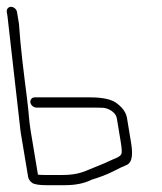

<svg xmlns="http://www.w3.org/2000/svg" viewBox="-47 -546 475 564"><path d="M42.2 -245C43.5 -237.1 51.8 -230 59.7 -230H222.9C233.6 -230 244 -229.8 254.1 -229.5C271.6 -228.9 293.2 -215.9 296.1 -199L307.2 -132C310.7 -111.3 311.5 -98.7 309.8 -94.2C305.8 -83.5 284.7 -78.8 273.1 -72.5C265.2 -68.2 242.3 -59.3 209.9 -46C189.1 -36.7 165.9 -32 136.7 -32H84.7C76.7 -32 69.9 -32.3 64.5 -33L43.5 -159C37.4 -195.9 38.7 -206.5 32.4 -256.3C22.2 -337.1 13.6 -403 8.7 -476L2.9 -511C1.6 -518.9 -6.7 -526 -14.6 -526C-22.5 -526 -28.4 -518.9 -27.1 -511L-25.1 -499L13.5 -159L35.5 -27C36.6 -20.3 40.3 -14.5 46.5 -9.5C52.7 -4.5 67.1 -2 89.7 -2H141.7C175.3 -2 200.8 -7.3 221.8 -18C244.4 -24.8 266.6 -33 285 -42.4C303.3 -51.8 316 -57.9 323.1 -60.5C345.3 -68.8 342.4 -100.7 337.2 -132L326.1 -199C323.5 -214.6 314.1 -228.6 298.1 -241C283.3 -253.7 256.6 -260 217.9 -260H54.7C46.8 -260 40.9 -252.9 42.2 -245Z"/></svg>

Font: MewTooHand
Style: CondLta
Weight: 400
Designer: Mew Too, Robert Jablonski
Version: Version 0.77